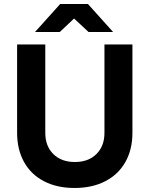

<svg xmlns="http://www.w3.org/2000/svg" viewBox="-20 -921 743 954"><path d="M65 -261V-700H205V-261Q205 -195 245 -155.5Q285 -116 352 -116Q419 -116 459 -155.5Q499 -195 499 -261V-700H638V-261Q638 -178 603 -116Q568 -54 503 -20.5Q438 13 350 13Q263 13 198.5 -20.5Q134 -54 99.5 -116Q65 -178 65 -261ZM348 -829 277 -762H154L279 -901H417L542 -762H420Z"/></svg>

Font: Oak Sans
Style: Bold
Weight: 700
Designer: Erik Kennedy, Walven
Foundry: Erik Kennedy, Walven
Version: Version 1.000